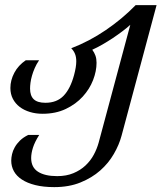

<svg xmlns="http://www.w3.org/2000/svg" viewBox="-20 -539 645 767"><path d="M465.8 2.4Q456.1 39.1 434.8 75.9Q413.6 112.8 380.4 142.1Q347.2 171.4 301.5 189.9Q255.9 208.5 196.8 208.5Q153.3 208.5 121.1 200.4Q88.9 192.4 67.4 178.2Q45.9 164.1 35.4 144.8Q24.9 125.5 24.9 103Q24.9 90.8 28.1 76.9Q31.2 63 39.1 49.1Q46.9 35.2 59.8 22.5Q72.8 9.8 92.8 0H136.7Q118.7 28.3 111.6 51Q104.5 73.7 104.5 92.3Q104.5 129.4 131.8 147Q159.2 164.6 208.5 164.6Q245.1 164.6 273.2 152.8Q301.3 141.1 321.5 122.1Q341.8 103 354.5 79.3Q367.2 55.7 374 31.2L500.5 -439.9Q487.8 -428.2 469.7 -414.6Q451.7 -400.9 431.2 -387.2Q410.6 -373.5 389.4 -361.3Q368.2 -349.1 348.6 -340.3Q356.9 -329.1 361.3 -316.7Q365.7 -304.2 365.7 -288.1Q365.7 -254.9 351.8 -219Q337.9 -183.1 310.5 -153.1Q283.2 -123 242.9 -103.8Q202.6 -84.5 149.9 -84.5Q123 -84.5 99.6 -91.6Q76.2 -98.6 58.8 -111.8Q41.5 -125 31.5 -144Q21.5 -163.1 21.5 -187.5Q21.5 -218.3 37.1 -248Q52.7 -277.8 83 -298.3H136.2Q125.5 -282.7 118.7 -266.8Q111.8 -251 107.7 -236.3Q103.5 -221.7 101.8 -208.5Q100.1 -195.3 100.1 -185.1Q100.1 -156.7 114.7 -142.6Q129.4 -128.4 161.6 -128.4Q207 -128.4 234.1 -156.5Q261.2 -184.6 275.9 -239.3Q284.7 -272 284.7 -293.9Q284.7 -311.5 279.5 -324Q274.4 -336.4 264.6 -346.2Q336.9 -374 402.8 -418.9Q468.8 -463.9 522 -518.6H605.5Z"/></svg>

Font: Arian Grqi
Style: Italic
Weight: 400
Italic angle: -15°
Designer: Ruben Hakobyan (Tarumian)
Foundry: Ruben Hakobyan (Tarumian)
Version: Version 1.002